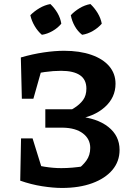

<svg xmlns="http://www.w3.org/2000/svg" viewBox="-20 -919 657 949"><path d="M286 10Q243 10 188.5 1.5Q134 -7 80 -26L109 -116Q157 -102 200 -95Q243 -88 283 -88Q311 -88 338.5 -90.5Q366 -93 393 -97L359 -79Q388 -99 407 -125.5Q426 -152 426 -188Q426 -232 390 -259.5Q354 -287 290 -288H204V-379H382L278 -347Q316 -366 345 -384Q374 -402 390.5 -424.5Q407 -447 407 -481Q407 -526 375 -547.5Q343 -569 282 -569Q244 -569 201 -563Q158 -557 112 -546L83 -635Q142 -652 196.5 -660Q251 -668 297 -668Q374 -668 431.5 -648Q489 -628 520 -591.5Q551 -555 551 -505Q551 -437 498 -389.5Q445 -342 356 -329L361 -344Q459 -336 515 -292Q571 -248 571 -178Q571 -121 535.5 -79Q500 -37 436 -13.5Q372 10 286 10ZM80 -26 84 -235H141L206 -26ZM88 -431 83 -635 203 -636 145 -431ZM229 -899Q250 -879 264.5 -854Q279 -829 283 -802Q266 -781 240 -766Q214 -751 187 -747Q167 -764 151.5 -790Q136 -816 130 -844Q150 -864 175.5 -879Q201 -894 229 -899ZM427 -899Q448 -879 463 -854Q478 -829 483 -802Q465 -781 439 -766Q413 -751 386 -747Q364 -764 349.5 -790Q335 -816 330 -844Q349 -864 374 -879Q399 -894 427 -899Z"/></svg>

Font: Piazzolla 24pt
Style: Bold
Weight: 700
Designer: Juan Pablo del Peral
Foundry: Huerta Tipografica
Version: Version 2.005